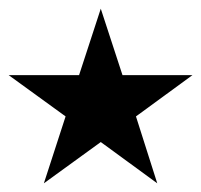

<svg xmlns="http://www.w3.org/2000/svg" viewBox="-25 -553 463 442"><path d="M76 -131 207 -226 337 -131 288 -285 418 -380H257L207 -533L157 -380H-5L126 -285Z"/></svg>

Font: UULA Sans
Style: Regular
Weight: 400
Designer: Mohamed Gaber, Laura Garcia Mut
Foundry: Kief Type Foundry
Version: Version 3.006;hotconv 1.0.109;makeotfexe 2.5.65596